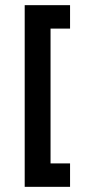

<svg xmlns="http://www.w3.org/2000/svg" viewBox="-20 -620 336 740"><path d="M75.2 100.1V-600.1H250V-509.8H174.8V9.8H250V100.1Z"/></svg>

Font: Optician Sans
Style: Regular
Weight: 400
Designer: Fábio Duarte Martins, Simen Schikulski
Version: Version 1.002